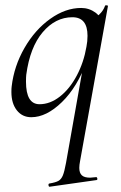

<svg xmlns="http://www.w3.org/2000/svg" viewBox="-20 -429 455 724"><path d="M166 263Q190 259 200.5 253Q211 247 217 232.5Q223 218 229 185L297 -199L308 -200Q272 -101 213.5 -44Q155 13 98 13Q64 13 43.5 -13Q23 -39 23 -82Q23 -96 24 -103Q33 -180 72.5 -248.5Q112 -317 169.5 -358Q227 -399 286 -399Q316 -399 340 -381.5Q364 -364 367 -330L325 -357Q338 -359 354 -374Q370 -389 376 -407Q377 -410 382.5 -409Q388 -408 387 -406L282 178Q279 193 279 204Q279 223 288.5 232Q298 241 320 241Q326 241 342 239H343Q346 239 347 244Q348 249 344 250L168 275Q164 276 163 270Q162 264 166 263ZM306 -253Q310 -273 310 -294Q310 -364 253 -364Q189 -364 141 -307.5Q93 -251 79 -147Q78 -138 78 -121Q78 -36 129 -36Q169 -36 206 -65Q243 -94 269.5 -144Q296 -194 306 -253Z"/></svg>

Font: Cormorant Infant
Style: Italic
Weight: 400
Italic angle: -10°
Designer: Christian Thalmann (Catharsis Fonts)
Foundry: Catharsis Fonts
Version: Version 4.000